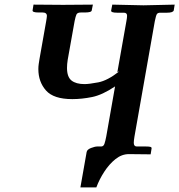

<svg xmlns="http://www.w3.org/2000/svg" viewBox="-20 -667 776 831"><path d="M562 -76Q559 -58 559 -49Q559 -33 572 -33H611Q627 -33 632 -31Q637 -29 636 -24L632 1L538 0Q507 0 480 21.5Q453 43 431.5 76Q410 109 397 144H328L355 -9Q357 -20 374 -26.5Q391 -33 401 -33H418Q428 -33 432 -44.5Q436 -56 440 -77L478 -293Q423 -256 378.5 -247Q334 -238 293 -238Q212 -238 179 -275.5Q146 -313 146 -368Q146 -379 147.5 -389.5Q149 -400 151 -412L180 -576Q181 -583 182 -588.5Q183 -594 183 -598Q183 -613 164 -613H146Q120 -613 121 -622L125 -647L253 -646Q280 -646 317.5 -646.5Q355 -647 382 -647L377 -622Q376 -613 348 -613H331Q315 -613 311 -604.5Q307 -596 303 -576L273 -408Q270 -389 270 -373Q270 -334 289.5 -318.5Q309 -303 346 -303Q365 -303 405 -310.5Q445 -318 496 -358L488 -355L527 -575Q530 -590 530 -599Q530 -612 516 -612H487Q460 -612 461 -621L466 -647L601 -644Q630 -645 669.5 -645.5Q709 -646 736 -647L732 -622Q729 -612 703 -612H674Q663 -612 659 -606Q655 -600 650 -575Z"/></svg>

Font: Libertinus Serif Semibold Italic
Style: Regular
Weight: 600
Italic angle: -11.5°
Designer: Philipp H. Poll, Khaled Hosny
Foundry: Caleb Maclennan
Version: Version 7.051;RELEASE